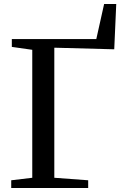

<svg xmlns="http://www.w3.org/2000/svg" viewBox="-20 -938 616 958"><path d="M36 0V-38.5L141 -51V-689.5L39 -704V-743H460.5L499.5 -918H560L550 -692L251 -700V-51L420 -38.5V0Z"/></svg>

Font: Merriweather 60pt
Style: Regular
Weight: 400
Version: Version 2.100